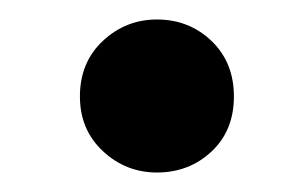

<svg xmlns="http://www.w3.org/2000/svg" viewBox="-20 -420 300 197"><path d="M220 -321Q220 -356 197 -378Q174 -400 141 -400Q109 -400 85.5 -378Q62 -356 62 -321Q62 -287 85.5 -265Q109 -243 141 -243Q174 -243 197 -264.5Q220 -286 220 -321Z"/></svg>

Font: Repo DemiBold
Style: Regular
Weight: 600
Designer: Stefan Peev
Foundry: Context Ltd
Version: Version 1.502